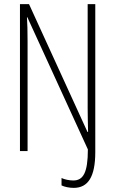

<svg xmlns="http://www.w3.org/2000/svg" viewBox="-20 -734 559 933"><path d="M338 179C408 179 443 125 443 5V-714H406V-208C406 -176 407 -136 408 -93H405L121 -714H77V0H114V-532C114 -585 113 -618 111 -650H113L407 -8C407 106 384 143 336 143C317 143 293 138 279 131V167C293 174 317 179 338 179Z"/></svg>

Font: Noto Sans Thai Looped ExtraCondensed ExtraLight
Style: Regular
Weight: 200
Width: 2
Designer: Sasikarn Vongin, Ben Mitchell
Foundry: The Fontpad Ltd
Version: Version 1.001